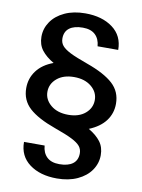

<svg xmlns="http://www.w3.org/2000/svg" viewBox="-98 -766 774 1045"><g transform="rotate(10 289.0 -244.0)"><path d="M415 -84Q458 -59 481 -28.5Q504 2 504 46Q504 91 478 129Q452 167 403.5 189.5Q355 212 290 212Q197 212 138.5 168.5Q80 125 80 47H194Q197 87 221 110Q245 133 290 133Q338 133 364 113.5Q390 94 390 56Q390 33 376.5 16.5Q363 0 330.5 -16.5Q298 -33 233 -56Q135 -91 88 -134Q41 -177 41 -244Q41 -298 72.5 -340Q104 -382 164 -404Q121 -429 97.5 -459.5Q74 -490 74 -534Q74 -579 100 -617Q126 -655 174.5 -677.5Q223 -700 288 -700Q381 -700 439.5 -656.5Q498 -613 498 -535H384Q381 -575 357 -598Q333 -621 288 -621Q240 -621 214 -601.5Q188 -582 188 -544Q188 -521 201.5 -504.5Q215 -488 247.5 -471.5Q280 -455 345 -432Q443 -397 490 -354Q537 -311 537 -244Q537 -191 506.5 -150Q476 -109 415 -84ZM158 -244Q158 -201 194.5 -170.5Q231 -140 291 -140Q350 -140 385 -170Q420 -200 420 -244Q420 -288 383.5 -318Q347 -348 288 -348Q229 -348 193.5 -318Q158 -288 158 -244Z"/></g></svg>

Font: Fz Poppins Med
Style: Regular
Weight: 500
Designer: Ninad Kale (Devanagari), Jonny Pinhorn (Latin)
Foundry: Indian Type Foundry
Version: Vit hóa bi Vntype.Com & FontZin.Com